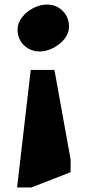

<svg xmlns="http://www.w3.org/2000/svg" viewBox="-20 -569 378 843"><path d="M283 -452Q283 -423 263 -398Q243 -373 213 -358Q183 -343 155 -343Q113 -343 85 -370.5Q57 -398 57 -439Q57 -468 77 -493.5Q97 -519 127 -534Q157 -549 185 -549Q228 -549 255.5 -521Q283 -493 283 -452ZM290 187 118 254H55L115 -262H219L290 131Z"/></svg>

Font: InknutAntiqua
Style: Bold
Weight: 700
Designer: Claus Eggers Srensen
Foundry: Claus Eggers Srensen
Version: Version 1.000; ttfautohint (v1.2) -l 7 -r 28 -G 50 -x 13 -D 